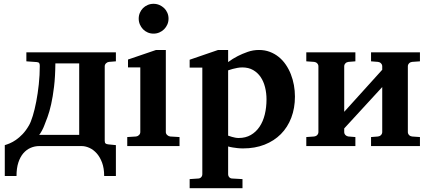

<svg xmlns="http://www.w3.org/2000/svg" viewBox="-20 -760 2233 999"><path d="M392.1 -430.2H268.1Q267.6 -361.3 261.2 -308.8Q254.9 -256.3 246.1 -217.3Q237.3 -178.2 227.3 -151.1Q217.3 -124 210 -106Q208.5 -102.1 205.3 -94.7Q202.1 -87.4 198 -80.1Q193.8 -72.8 189.9 -66.4Q186 -60.1 183.1 -58.1H392.1ZM522 155.8Q522 115.2 511 85.9Q500 56.6 482.9 37.6Q465.8 18.6 445.1 9.3Q424.3 0 404.8 0H184.1Q160.6 0 139.2 9.3Q117.7 18.6 101.3 37.6Q85 56.6 75.4 85.9Q65.9 115.2 65.9 155.8H4.9V-4.9Q15.6 -7.8 30.8 -14.2Q45.9 -20.5 63 -32.2Q80.1 -43.9 97.7 -62.3Q115.2 -80.6 130.9 -107.9Q140.6 -124.5 150.6 -157.2Q160.6 -189.9 168.7 -231.9Q176.8 -273.9 181.9 -321.8Q187 -369.6 187 -417Q187 -426.8 184.1 -431.4Q181.2 -436 171.9 -437L117.2 -440.9V-487.8H583V-440.9L546.9 -438Q538.1 -437 531.5 -430.4Q524.9 -423.8 524.9 -415V-27.8Q524.9 -17.6 529.1 -13.7Q533.2 -9.8 543.9 -8.8L583 -4.9V155.8Z M642.1 0V-46.9L688 -49.8Q696.8 -50.8 703.4 -57.4Q710 -64 710 -73.2V-409.2H646V-450.2L792 -500H842.8V-73.2Q842.8 -64 849.9 -57.4Q856.9 -50.8 865.7 -49.8L914.1 -46.9V0ZM856.9 -663.1Q856.9 -647 850.8 -632.8Q844.7 -618.7 834 -607.9Q823.2 -597.2 809.1 -591.1Q794.9 -585 778.8 -585Q762.7 -585 748.5 -591.1Q734.4 -597.2 724.1 -607.9Q713.9 -618.7 707.8 -632.8Q701.7 -647 701.7 -663.1Q701.7 -679.2 707.8 -693.4Q713.9 -707.5 724.1 -717.8Q734.4 -728 748.5 -734.1Q762.7 -740.2 778.8 -740.2Q794.9 -740.2 809.1 -734.1Q823.2 -728 834 -717.8Q844.7 -707.5 850.8 -693.4Q856.9 -679.2 856.9 -663.1Z M1366.7 -243.2Q1366.7 -275.9 1359.1 -306.2Q1351.6 -336.4 1336.2 -359.1Q1320.8 -381.8 1297.1 -395.5Q1273.4 -409.2 1240.7 -409.2Q1227.5 -409.2 1214.6 -406.7Q1201.7 -404.3 1190.9 -401.4Q1178.2 -397.9 1167 -394V-54.2Q1176.8 -50.3 1186.5 -47.9Q1194.8 -45.4 1204.1 -43.7Q1213.4 -42 1221.7 -42Q1257.8 -42 1284.9 -57.6Q1312 -73.2 1330.3 -100.3Q1348.6 -127.4 1357.7 -164.3Q1366.7 -201.2 1366.7 -243.2ZM1514.6 -257.8Q1514.6 -197.3 1495.6 -147.5Q1476.6 -97.7 1441.4 -62.3Q1406.2 -26.9 1356.4 -7.3Q1306.6 12.2 1244.6 12.2Q1229.5 12.2 1215.8 10.7Q1202.1 9.3 1190.9 7.3Q1178.2 5.4 1167 2V146Q1167 155.8 1173.1 162.4Q1179.2 168.9 1189 168.9L1241.7 171.9V219.2H966.8V171.9L1010.7 168.9Q1020 168.9 1026.4 162.4Q1032.7 155.8 1032.7 146V-408.2H966.8V-449.2L1114.7 -500H1167V-437Q1190.4 -454.6 1217.3 -468.3Q1240.2 -480 1268.6 -490Q1296.9 -500 1327.6 -500Q1357.9 -500 1383.8 -490.2Q1409.7 -480.5 1430.4 -463.6Q1451.2 -446.8 1467 -423.6Q1482.9 -400.4 1493.4 -373.5Q1503.9 -346.7 1509.3 -317.1Q1514.6 -287.6 1514.6 -257.8Z M1910.6 0V-46.9L1946.8 -49.8Q1956.1 -50.8 1962.4 -57.4Q1968.8 -64 1968.8 -73.2V-307.1L1771 -91.8V-73.2Q1771 -64 1777.3 -57.4Q1783.7 -50.8 1793 -49.8L1829.1 -46.9V0H1573.7V-46.9L1614.7 -49.8Q1624 -50.8 1630.4 -57.4Q1636.7 -64 1636.7 -73.2V-415Q1636.7 -423.8 1630.4 -430.4Q1624 -437 1614.7 -438L1573.7 -440.9V-487.8H1829.1V-440.9L1793 -438Q1783.7 -437 1777.3 -430.4Q1771 -423.8 1771 -415V-178.2L1968.8 -397V-415Q1968.8 -423.8 1962.4 -430.4Q1956.1 -437 1946.8 -438L1910.6 -440.9V-487.8H2165V-440.9L2124 -438Q2114.7 -437 2108.4 -430.4Q2102.1 -423.8 2102.1 -415V-73.2Q2102.1 -64 2108.4 -57.4Q2114.7 -50.8 2124 -49.8L2165 -46.9V0Z"/></svg>

Font: Charis SIL
Style: Bold
Weight: 700
Foundry: SIL International
Version: Version 4.112